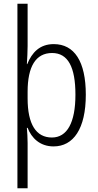

<svg xmlns="http://www.w3.org/2000/svg" viewBox="-20 -780 529 1036"><path d="M443 -269C443 -449 381 -542 270 -542C194 -542 152 -496 127 -434H125C127 -465 129 -503 129 -532V-760H74V236H129V-8C129 -36 127 -67 125 -90H129C150 -36 195 10 269 10C376 10 443 -85 443 -269ZM387 -269C387 -118 342 -38 260 -38C175 -38 129 -109 129 -249V-285C129 -421 173 -494 261 -494C347 -494 387 -418 387 -269Z"/></svg>

Font: Noto Sans Gujarati Condensed Light
Style: Regular
Weight: 300
Width: 3
Designer: Jelle Bosma - Monotype Design Team, Universal Thirst
Foundry: Monotype Imaging Inc.
Version: Version 2.106